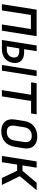

<svg xmlns="http://www.w3.org/2000/svg" viewBox="1195 -1795 610 3040"><g transform="rotate(90 1500.0 -275.0)"><path d="M46 0H145L217 -459H440L367 0H466L553 -550H133Z M613 0H754C877 0 957 -64 975 -176C992 -284 928 -352 810 -352H759L790 -550H700ZM1009 0H1099L1186 -550H1096ZM715 -78 747 -274H798C864 -274 898 -237 889 -176C879 -115 832 -78 766 -78Z M1407 0H1506L1579 -462H1776L1790 -550H1297L1283 -462H1480Z M2054 10C2192 10 2283 -67 2304 -202L2328 -349C2348 -478 2276 -560 2145 -560C2006 -560 1915 -483 1895 -349L1872 -202C1852 -72 1923 10 2054 10ZM2068 -78C1993 -78 1959 -121 1971 -202L1994 -349C2006 -429 2056 -473 2131 -473C2206 -473 2240 -429 2228 -349L2205 -202C2193 -121 2143 -78 2068 -78Z M2449 0H2548L2586 -241H2683L2798 0H2908L2770 -284L2992 -550H2874L2685 -326H2599L2635 -550H2536Z"/></g></svg>

Font: JetBrains Mono Medium
Style: Italic
Weight: 436
Italic angle: -9°
Monospace: yes
Designer: Philipp Nurullin, Konstantin Bulenkov
Foundry: JetBrains
Version: Version 2.305